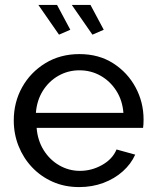

<svg xmlns="http://www.w3.org/2000/svg" viewBox="-20 -751 631 781"><path d="M302 10Q243 10 194.5 -11.5Q146 -33 110.5 -70.5Q75 -108 55.5 -157Q36 -206 36 -261Q36 -335 70 -396Q104 -457 164.5 -494Q225 -531 303 -531Q382 -531 440.5 -493.5Q499 -456 531.5 -395.5Q564 -335 564 -265Q564 -255 563.5 -245.5Q563 -236 562 -231H129Q133 -180 157.5 -140.5Q182 -101 221 -78.5Q260 -56 305 -56Q353 -56 395.5 -80Q438 -104 454 -143L530 -122Q513 -84 479.5 -54Q446 -24 400.5 -7Q355 10 302 10ZM126 -292H482Q478 -343 453 -382Q428 -421 389 -443Q350 -465 303 -465Q257 -465 218 -443Q179 -421 154.5 -382Q130 -343 126 -292ZM272 -731H348L402 -630L356 -610ZM136 -731H212L266 -630L220 -610Z"/></svg>

Font: Raleway Thin Medium
Style: Regular
Weight: 500
Version: Version 4.026